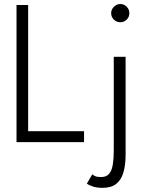

<svg xmlns="http://www.w3.org/2000/svg" viewBox="-20 -684 709 924"><path d="M59.5 -660H115.5V-52.5H384.5V0H59.5ZM474 220Q445.5 220 426 213.2Q406.5 206.5 398 200L424 155Q430 160 438.8 164Q447.5 168 466.5 168Q492.5 168 505.5 152Q518.5 136 523 107.2Q527.5 78.5 527.5 40.5V-410.5H584.5V60.5Q584.5 109 574.2 145Q564 181 539.8 200.5Q515.5 220 474 220ZM559 -577Q540.5 -577 527.8 -589.8Q515 -602.5 515 -620.5Q515 -632.5 521 -642.5Q527 -652.5 537 -658.5Q547 -664.5 559 -664.5Q571.5 -664.5 581.2 -658.5Q591 -652.5 596.8 -642.5Q602.5 -632.5 602.5 -620.5Q602.5 -602.5 590 -589.8Q577.5 -577 559 -577Z"/></svg>

Font: League Spartan Thin Light
Style: Regular
Weight: 300
Version: Version 2.002